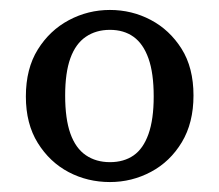

<svg xmlns="http://www.w3.org/2000/svg" viewBox="-20 -783 440 386"><path d="M201 -417Q156 -417 118 -437Q80 -457 56 -495.5Q32 -534 32 -589Q32 -645 56 -683.5Q80 -722 118.5 -742.5Q157 -763 201 -763Q245 -763 283 -743Q321 -723 345 -685Q369 -647 369 -591Q369 -536 345.5 -497Q322 -458 283.5 -437.5Q245 -417 201 -417ZM201 -457Q229 -457 248.5 -470.5Q268 -484 278.5 -513.5Q289 -543 289 -589Q289 -636 278.5 -665.5Q268 -695 248.5 -709Q229 -723 201 -723Q173 -723 152.5 -709Q132 -695 121.5 -666Q111 -637 111 -591Q111 -544 121.5 -514.5Q132 -485 152.5 -471Q173 -457 201 -457Z"/></svg>

Font: Source Serif 4
Style: Regular
Weight: 400
Designer: Frank Grießhammer
Foundry: Adobe Systems Incorporated
Version: Version 4.004;hotconv 1.0.116;makeotfexe 2.5.65601